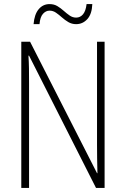

<svg xmlns="http://www.w3.org/2000/svg" viewBox="-20 -918 615 938"><path d="M491 0H449L122 -646H119Q121 -616 121.5 -584.5Q122 -553 122 -512V0H84V-714H127L454 -72H456Q455 -108 454.5 -146Q454 -184 454 -211V-714H491ZM144 -800Q148 -848 169 -873Q190 -898 222 -898Q244 -898 260.5 -888Q277 -878 291.5 -865Q306 -852 320.5 -842Q335 -832 352 -832Q372 -832 385.5 -848Q399 -864 403 -898H431Q429 -849 406.5 -824.5Q384 -800 352 -800Q331 -800 314 -810Q297 -820 282.5 -833Q268 -846 253.5 -856Q239 -866 222 -866Q204 -866 190 -850.5Q176 -835 173 -800Z"/></svg>

Font: Noto Sans Lao Looped Condensed ExtraLight
Style: Regular
Weight: 200
Width: 3
Designer: Mark Frömberg, Ben Mitchell
Foundry: The Fontpad Ltd
Version: Version 1.002; ttfautohint (v1.8.4.7-5d5b)